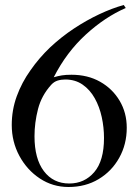

<svg xmlns="http://www.w3.org/2000/svg" viewBox="-20 -748 552 768"><path d="M254 0Q191 0 139.5 -34Q88 -68 57.5 -124.5Q27 -181 27 -248Q27 -308 47 -363Q67 -418 102 -467Q136 -516 181 -559Q226 -601 276 -634Q326 -667 377 -691Q428 -715 475 -728L483 -716Q400 -680 323 -609.5Q246 -539 195 -439Q212 -444 227.5 -446.5Q243 -449 266 -449Q331 -449 380.5 -421Q430 -393 458.5 -345Q487 -297 487 -237Q487 -171 457 -117Q427 -63 374.5 -31.5Q322 0 254 0ZM257 -14Q318 -14 357 -59.5Q396 -105 396 -196Q396 -238 387 -279.5Q378 -321 359 -355Q340 -389 310.5 -409.5Q281 -430 241 -430Q224 -430 210 -425.5Q196 -421 185 -409Q146 -366 132 -311.5Q118 -257 118 -203Q118 -113 155.5 -63.5Q193 -14 257 -14Z"/></svg>

Font: Mulat Addis
Style: Regular
Weight: 400
Designer: Fasil fikreab
Version: Version 1.001; ttfautohint (v1.8.3)